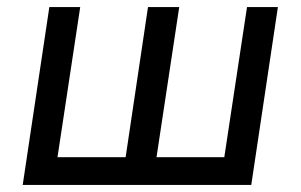

<svg xmlns="http://www.w3.org/2000/svg" viewBox="-20 -521 847 541"><path d="M44 0 119 -501H206L142 -78H334L397 -501H485L421 -78H612L676 -501H763L688 0Z"/></svg>

Font: Nunitoga
Style: Medium Italic
Weight: 500
Italic angle: -9°
Designer: Vernon Adams
Foundry: Vernon Adams
Version: Version 1.0